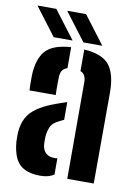

<svg xmlns="http://www.w3.org/2000/svg" viewBox="-87 -830 643 896"><g transform="rotate(10 234.0 -382.0)"><path d="M30.3 -129.2Q29.8 -139 29.8 -152.2Q29.7 -165.3 30.2 -174.4Q33.3 -213.9 48.2 -242.5Q63.1 -271.1 94.9 -293.2Q126.7 -315.3 180.4 -335.2Q193.7 -340.1 206.5 -344.3Q219.2 -348.6 232 -352.8V-268.8Q227.2 -266.9 222.2 -264.2Q217.1 -261.6 211.7 -258.9Q179.9 -244.8 170.4 -222Q160.9 -199.3 159.6 -174.2Q159.3 -161.3 159.3 -155.1Q159.4 -148.9 159.9 -138.6Q162.4 -112.9 177.2 -99.1Q191.9 -85.3 218.4 -85.3Q226.8 -85.3 232 -87V-9.8Q208.1 7.5 166.8 7.5Q100.8 7.5 68.7 -23.9Q36.6 -55.3 30.3 -129.2ZM48.9 -375.8Q48.1 -386.4 47.8 -407.5Q47.4 -428.7 47.9 -448.8Q51.1 -525.8 85.4 -564.3Q119.7 -602.9 205.4 -608.2V-508.9Q190.7 -504.6 182.5 -493.8Q174.3 -482.9 173.3 -463.9Q172.7 -455.6 172.5 -436.4Q172.2 -417.1 172.5 -399Q172.8 -380.8 173.3 -375.8ZM294.1 0V-457.2Q294.1 -476.3 287.7 -488.4Q281.3 -500.5 267.5 -505.9V-608.2Q354.7 -602.5 387.8 -559.9Q420.8 -517.3 420.5 -428.9L419.6 0ZM117.1 -640 16.8 -772.4H106.2L206.6 -640ZM258.1 -640 157.6 -772.4H247.1L347.4 -640Z"/></g></svg>

Font: Big Shoulders Stencil Text SC Thin
Style: Regular
Weight: 100
Designer: Patric King
Foundry: XO Type Co
Version: Version 2.001